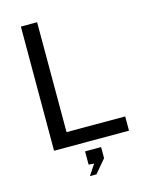

<svg xmlns="http://www.w3.org/2000/svg" viewBox="-133 -807 844 1080"><g transform="rotate(-15 289.0 -266.5)"><path d="M95.5 0 96 -723H190.5V-83H532V0ZM253.5 190 294.5 128 263 125.5V48.5H356.5V113L291.5 190Z"/></g></svg>

Font: Public Sans Thin
Style: Regular
Weight: 400
Version: Version 2.001